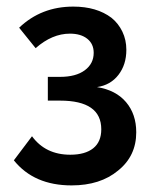

<svg xmlns="http://www.w3.org/2000/svg" viewBox="-20 -552 464 582"><path d="M192 -450Q225 -450 244.5 -434.5Q264 -419 264 -392Q264 -359 237 -339Q210 -319 162 -319H125V-247H162Q287 -247 287 -160Q287 -122 262.5 -102.5Q238 -83 193 -83Q118 -83 77 -139L22 -66Q83 10 197 10Q284 10 338 -35Q393 -79 393 -151Q393 -206 362 -242.5Q331 -279 274 -288Q315 -294 339 -325Q363 -356 363 -401Q363 -431 351 -456Q339 -481 318 -498Q273 -532 202 -532Q105 -532 38 -468L88 -406Q138 -450 192 -450Z"/></svg>

Font: RT Raleway SemiBold
Style: Regular
Weight: 400
Designer: Matt McInerney, Pablo Impallari, Rodrigo Fuenzalida — Edited by Milan Moffatt in April 2016
Foundry: Matt McInerney, Pablo Impallari, Rodrigo Fuenzalida — Edited by Milan Moffatt in April 2016
Version: Version 3.001